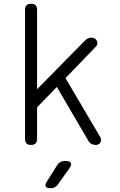

<svg xmlns="http://www.w3.org/2000/svg" viewBox="-20 -760 640 1020"><path d="M177 -22Q177 -6 169 2Q161 10 144.5 10Q128 10 120.5 2Q113 -6 113 -22V-708Q113 -724 121 -732Q129 -740 145.5 -740Q162 -740 169.5 -732Q177 -724 177 -708V-286L430 -543Q438 -552 446.5 -556Q455 -560 465 -560Q475 -560 483 -555.5Q491 -551 494.5 -543.5Q498 -536 497 -527Q496 -518 488 -511L328 -345L513 -31Q517 -24 517 -16.5Q517 -9 513.5 -3Q510 3 503.5 6.5Q497 10 490 10Q479 10 468.5 6Q458 2 450 -11L282 -298L177 -190ZM230 203 284 117Q291 106 301 100.5Q311 95 324 95Q351 95 356.5 105.5Q362 116 346 138L286 222Q279 231 270 235.5Q261 240 250 240Q227 240 222.5 230.5Q218 221 230 203Z"/></svg>

Font: Maple Mono NL ExtraLight
Style: Regular
Weight: 275
Monospace: yes
Designer: subframe7536
Version: Version 7.000